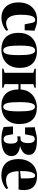

<svg xmlns="http://www.w3.org/2000/svg" viewBox="1128 -1690 573 2870"><g transform="rotate(90 1415.0 -254.5)"><path d="M249 11Q171 11 119.2 -21.5Q67.5 -54 41.5 -111.5Q15.5 -169 15.5 -244Q15.5 -308 34 -359.2Q52.5 -410.5 86.5 -446.5Q120.5 -482.5 168 -501.8Q215.5 -521 273 -521Q320 -521 350.2 -513Q380.5 -505 401 -496.2Q421.5 -487.5 438 -485.5L432 -336.5H343L321.5 -444.5Q318.5 -460.5 312.5 -471.5Q306.5 -482.5 298 -488Q289.5 -493.5 277.5 -493.5Q252.5 -493.5 235.2 -472.2Q218 -451 209 -402.8Q200 -354.5 200 -273.5Q200 -214 209.5 -173Q219 -132 236.2 -106.8Q253.5 -81.5 277 -70.2Q300.5 -59 328 -59Q341 -59 359.2 -62.8Q377.5 -66.5 396 -74Q414.5 -81.5 427.5 -92L440 -64Q427 -49 397.2 -31.5Q367.5 -14 328.8 -1.5Q290 11 249 11Z M470.5 -244Q470.5 -316.5 493 -368.5Q515.5 -420.5 554.2 -454Q593 -487.5 642 -503.5Q691 -519.5 744 -519.5Q822 -519.5 878 -491.2Q934 -463 964 -406Q994 -349 994 -262.5Q994 -190.5 971.5 -138.5Q949 -86.5 910.5 -53.2Q872 -20 823 -4Q774 12 720.5 12Q664 12 618 -3.5Q572 -19 539 -50.8Q506 -82.5 488.2 -130.8Q470.5 -179 470.5 -244ZM733.5 -16Q759 -16 774.5 -39.8Q790 -63.5 796.8 -114Q803.5 -164.5 803.5 -244.5Q803.5 -299 800.8 -344.2Q798 -389.5 790.5 -422.5Q783 -455.5 769.2 -473.5Q755.5 -491.5 734 -491.5Q706.5 -491.5 690.5 -468Q674.5 -444.5 667.8 -393.8Q661 -343 661 -261Q661 -207.5 663.8 -162.8Q666.5 -118 674.2 -85Q682 -52 696.2 -34Q710.5 -16 733.5 -16Z M1564.5 12Q1505.5 12 1459.8 -4.2Q1414 -20.5 1382.2 -52.5Q1350.5 -84.5 1333.8 -132.2Q1317 -180 1316 -243H1237V-36L1291 -19V0H1006V-19L1068 -36V-466.5L1007 -483.5V-502.5H1291V-483.5L1237 -466.5V-275H1317Q1322.5 -358 1361.5 -411.8Q1400.5 -465.5 1460 -492Q1519.5 -518.5 1586 -518.5Q1646 -518.5 1692 -501.8Q1738 -485 1769.5 -452.2Q1801 -419.5 1817.2 -371Q1833.5 -322.5 1833.5 -258.5Q1833.5 -187.5 1811.5 -136.2Q1789.5 -85 1751.8 -52Q1714 -19 1665.5 -3.5Q1617 12 1564.5 12ZM1576.5 -16Q1601 -16 1616 -39.8Q1631 -63.5 1637.8 -114.2Q1644.5 -165 1644.5 -245.5Q1644.5 -306 1641.2 -351.8Q1638 -397.5 1630 -428.5Q1622 -459.5 1608.5 -475Q1595 -490.5 1574 -490.5Q1549.5 -490.5 1534.5 -465.8Q1519.5 -441 1512.8 -390Q1506 -339 1506 -260Q1506 -198 1509.2 -152Q1512.5 -106 1520.5 -75.8Q1528.5 -45.5 1542.2 -30.8Q1556 -16 1576.5 -16Z M2061.5 11Q2020 11 1985.2 6.2Q1950.5 1.5 1923.8 -6.2Q1897 -14 1878 -22.5L1870 -162H1985.5L2005 -58.5Q2012 -45.5 2025.5 -33.2Q2039 -21 2057.5 -21Q2077 -21 2092.5 -31Q2108 -41 2117 -63.5Q2126 -86 2126 -124Q2126 -187.5 2109.5 -209.2Q2093 -231 2070 -231Q2066 -231 2056 -230.2Q2046 -229.5 2035.2 -228.2Q2024.5 -227 2017.5 -225.5L2019 -272.5L2063.5 -274.5Q2077 -275 2089.5 -286.8Q2102 -298.5 2110.2 -323.5Q2118.5 -348.5 2118.5 -388.5Q2118.5 -425.5 2109.5 -447Q2100.5 -468.5 2086.2 -478Q2072 -487.5 2057 -487.5Q2043 -487.5 2028.5 -478.2Q2014 -469 2010 -458L1986.5 -342H1884.5L1881.5 -489.5Q1902.5 -489.5 1921.2 -494Q1940 -498.5 1961.2 -504.5Q1982.5 -510.5 2011.2 -515Q2040 -519.5 2081.5 -519.5Q2150.5 -519.5 2198 -506.2Q2245.5 -493 2269.8 -466.2Q2294 -439.5 2294 -398.5Q2294 -358 2271.2 -330Q2248.5 -302 2207.8 -283.5Q2167 -265 2113.5 -252.5L2119 -270.5Q2165 -270.5 2209.5 -258Q2254 -245.5 2283.2 -216.8Q2312.5 -188 2312.5 -138Q2312.5 -91 2283.8 -57.8Q2255 -24.5 2199.2 -6.8Q2143.5 11 2061.5 11Z M2607.5 12Q2520 12 2464.8 -19Q2409.5 -50 2383.5 -107.2Q2357.5 -164.5 2357.5 -242.5Q2357.5 -307 2376 -358.2Q2394.5 -409.5 2428.5 -446Q2462.5 -482.5 2509.2 -501.8Q2556 -521 2613 -521Q2710 -521 2764.5 -474Q2819 -427 2820.5 -337.5Q2820.5 -303 2818.5 -279.2Q2816.5 -255.5 2812.5 -245H2538Q2540 -191 2549.5 -155Q2559 -119 2576 -97.8Q2593 -76.5 2617.8 -67.2Q2642.5 -58 2674.5 -58Q2701 -58 2736 -66.5Q2771 -75 2792 -91L2805 -63Q2791.5 -48 2761.2 -30.5Q2731 -13 2691 -0.5Q2651 12 2607.5 12ZM2537 -268.5 2645.5 -279Q2646 -296.5 2646 -311.8Q2646 -327 2646.5 -344.5Q2646.5 -419 2638.8 -456Q2631 -493 2603 -493Q2590.5 -493 2578.2 -481.5Q2566 -470 2556 -443.8Q2546 -417.5 2540.8 -374.5Q2535.5 -331.5 2537 -268.5Z"/></g></svg>

Font: Merriweather 144pt Black
Style: Regular
Weight: 900
Version: Version 2.100